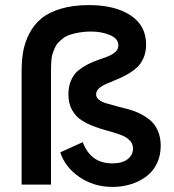

<svg xmlns="http://www.w3.org/2000/svg" viewBox="-20 -726 686 755"><path d="M423 9Q348.5 9 292 -30Q235.5 -69 217 -127L305.5 -167Q336.5 -83.5 421.5 -83.5Q460.5 -83.5 481.8 -100Q503 -116.5 503 -142Q503 -161.5 489 -175Q475 -188.5 452.5 -196.5Q430 -204.5 403 -211.8Q376 -219 349 -229.2Q322 -239.5 299.5 -254Q277 -268.5 263 -294.2Q249 -320 249 -355Q249 -386.5 259.8 -410.8Q270.5 -435 288 -449Q305.5 -463 326.2 -473.5Q347 -484 368 -491Q389 -498 406.5 -505.2Q424 -512.5 434.8 -523Q445.5 -533.5 445.5 -548Q445.5 -573.5 413 -587.8Q380.5 -602 338 -602Q312.5 -602 291.2 -598.2Q270 -594.5 254.5 -589.2Q239 -584 227 -574.5Q215 -565 207.5 -556.8Q200 -548.5 194.5 -535.2Q189 -522 186.2 -513.2Q183.5 -504.5 182.2 -490Q181 -475.5 180.8 -468.2Q180.5 -461 180.5 -448Q180.5 -446.5 180.5 -446V0H65V-446Q65 -488.5 71.2 -523.8Q77.5 -559 95.2 -593.8Q113 -628.5 141.5 -652.5Q170 -676.5 218 -691.2Q266 -706 329.5 -706Q432 -706 493.2 -665.8Q554.5 -625.5 554.5 -551Q554.5 -520.5 543.8 -496.8Q533 -473 515.5 -458Q498 -443 477 -431.5Q456 -420 435.2 -411.8Q414.5 -403.5 397 -395.8Q379.5 -388 368.8 -378Q358 -368 358 -355Q358 -342.5 369 -333.8Q380 -325 397.8 -319.8Q415.5 -314.5 438.2 -308.5Q461 -302.5 485 -296.2Q509 -290 531.8 -278.5Q554.5 -267 572.2 -251.8Q590 -236.5 601 -211Q612 -185.5 612 -153Q612 -112.5 595.8 -80.8Q579.5 -49 552.2 -29.8Q525 -10.5 492 -0.8Q459 9 423 9Z"/></svg>

Font: HK Grotesk SemiBold
Style: Regular
Weight: 600
Designer: Alfredo Marco Pradil
Foundry: Hanken Design Co.
Version: Version 3.001;FEAKit 1.0